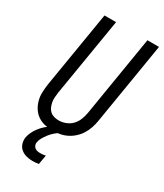

<svg xmlns="http://www.w3.org/2000/svg" viewBox="-233 -823 968 1135"><g transform="rotate(30 250.5 -256.0)"><path d="M204 8Q175 8 148.5 2Q122 -4 100.5 -19Q79 -34 65 -56Q51 -78 44 -104Q37 -130 38 -158Q39 -186 43 -214L129 -735H208L120 -203Q118 -186 116.5 -169.5Q115 -153 118 -137Q121 -121 127 -106.5Q133 -92 144.5 -81.5Q156 -71 171.5 -66.5Q187 -62 204 -62Q227 -62 251 -71Q275 -80 292.5 -98.5Q310 -117 319 -140.5Q328 -164 332 -187L422 -735H501L409 -176Q405 -152 397 -128Q389 -104 375.5 -82Q362 -60 342.5 -42Q323 -24 300 -12.5Q277 -1 252.5 3.5Q228 8 204 8ZM190 223Q168 223 147.5 217.5Q127 212 111 199Q95 186 88.5 165.5Q82 145 85 123Q89 103 98 84.5Q107 66 120 49Q133 32 149 17.5Q165 3 183 -8H247L246 0Q230 10 216 22.5Q202 35 190.5 50Q179 65 169.5 81Q160 97 157 114Q155 124 158.5 134Q162 144 169.5 150Q177 156 187 158Q197 160 207 160Q216 160 225 159Q234 158 243 156L232 219Q221 221 211 222Q201 223 190 223Z"/></g></svg>

Font: Iosevka Oblique
Style: Regular
Weight: 400
Italic angle: -9°
Monospace: yes
Designer: Belleve Invis
Foundry: Belleve Invis
Version: Version 32.5.0; ttfautohint (v1.8.4)